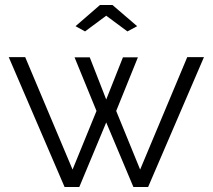

<svg xmlns="http://www.w3.org/2000/svg" viewBox="-20 -750 853 770"><path d="M731 -521H798L574 0H515L406 -259L298 0H239L15 -521H81L271 -70L367 -305L279 -520H340L406 -351L473 -520H533L446 -305L542 -70ZM283 -645 381 -730H431L530 -645L491 -624L406 -687L321 -624Z"/></svg>

Font: Raleway Thin
Style: Regular
Weight: 400
Version: Version 4.026